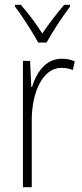

<svg xmlns="http://www.w3.org/2000/svg" viewBox="-20 -877 344 804"><path d="M140 -699H175C200 -744 241 -807 273 -849V-857H249C214 -816 186 -779 157 -737C131 -778 96 -825 67 -857H43V-849C71 -813 114 -746 140 -699ZM238 -631C169 -631 132 -570 114 -513H111L106 -622H76V-93H113V-376C113 -486 157 -593 237 -593C255 -593 272 -589 285 -584L293 -620C276 -628 257 -631 238 -631Z"/></svg>

Font: Noto Sans Kannada UI Condensed ExtraLight
Style: Regular
Weight: 200
Width: 3
Designer: Jelle Bosma - Monotype Design Team
Foundry: Monotype Imaging Inc.
Version: Version 2.005